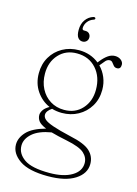

<svg xmlns="http://www.w3.org/2000/svg" viewBox="-132 -717 737 1031"><g transform="rotate(15 237.0 -201.0)"><path d="M301.5 5Q382 22 412.8 50.8Q443.5 79.5 443.5 121.5Q443.5 175 390 209.2Q336.5 243.5 239.5 243.5Q132.5 243.5 81.5 208Q30.5 172.5 30.5 123Q30.5 85.5 61.5 52.2Q92.5 19 165 -1Q133 -14 121.8 -29Q110.5 -44 110.5 -63Q110.5 -74.5 119.5 -89.2Q128.5 -104 152.5 -118Q107 -138 78.5 -180.2Q50 -222.5 50 -278.5Q50 -329.5 73.2 -369Q96.5 -408.5 136.8 -431Q177 -453.5 228 -453.5Q292 -453.5 339.5 -415.5L347 -425Q365 -447.5 383.5 -460.5Q402 -473.5 422.5 -473.5Q442 -473.5 455.5 -462.8Q469 -452 469 -437Q469 -412.5 448 -412.5Q436 -412.5 429.2 -420.5Q422.5 -428.5 416.5 -436.2Q410.5 -444 401.5 -444Q388 -444 377.8 -432.8Q367.5 -421.5 353 -403Q376 -380 389.2 -348.2Q402.5 -316.5 402.5 -279.5Q402.5 -228 378.5 -188.2Q354.5 -148.5 314 -126.2Q273.5 -104 224 -104Q195 -104 168.5 -112Q139.5 -92.5 139.5 -71.5Q139.5 -58 152 -46.5Q164.5 -35 199.5 -22.8Q234.5 -10.5 301.5 5ZM221 -434Q159.5 -434 121 -392Q82.5 -350 82.5 -285.5Q82.5 -238.5 101.5 -201.8Q120.5 -165 154.2 -144Q188 -123 231.5 -123Q293.5 -123 331.5 -165.2Q369.5 -207.5 369.5 -271.5Q369.5 -343 328.8 -388.5Q288 -434 221 -434ZM60.5 121Q60.5 165.5 102.5 195Q144.5 224.5 242.5 224.5Q321.5 224.5 367.2 197.2Q413 170 413 124.5Q413 93.5 387.5 70.2Q362 47 288 32Q233.5 21 199 11Q130 22.5 95.2 53Q60.5 83.5 60.5 121ZM233.5 -562.5Q247 -562.5 254.8 -554Q262.5 -545.5 262.5 -533.5Q262.5 -520 253.8 -511.5Q245 -503 232 -503Q216.5 -503 206.5 -515.8Q196.5 -528.5 196.5 -558Q196.5 -592 212.8 -614.8Q229 -637.5 254.5 -645.5Q264.5 -648 267 -642Q269.5 -635.5 261 -632.5Q239.5 -625.5 227.2 -608.8Q215 -592 215 -574Q215 -562.5 225 -562.5Z"/></g></svg>

Font: Fraunces 72pt Soft Thin
Style: Regular
Weight: 100
Version: Version 1.000;[b76b70a41]